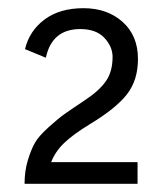

<svg xmlns="http://www.w3.org/2000/svg" viewBox="-20 -893 410 469"><path d="M40 -444Q40 -475 48 -501.5Q56 -528 65.5 -544.5Q75 -561 99 -582.5Q123 -604 137 -614Q151 -624 187 -648Q222 -671 238.5 -694.5Q255 -718 255 -754Q255 -779 235 -800.5Q215 -822 176 -822Q107 -822 92 -752L41 -773Q52 -818 89 -845.5Q126 -873 184 -873Q242 -873 279.5 -839.5Q317 -806 317 -749Q317 -697 290 -662.5Q263 -628 200 -590Q159 -565 137 -544Q115 -523 105 -497H316V-444Z"/></svg>

Font: Overpass Light
Style: Regular
Weight: 300
Designer: Delve Withrington, Thomas Jockin
Foundry: Delve Fonts
Version: Version 3.000;DELV;Overpass